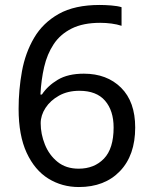

<svg xmlns="http://www.w3.org/2000/svg" viewBox="-20 -744 612 774"><path d="M55 -305Q55 -382 68.5 -456.5Q82 -531 117.5 -591.5Q153 -652 217 -688Q281 -724 382 -724Q403 -724 428.5 -722Q454 -720 470 -715V-640Q452 -646 429.5 -649Q407 -652 384 -652Q315 -652 269 -629Q223 -606 196.5 -566Q170 -526 158 -474Q146 -422 143 -363H149Q172 -398 213 -422.5Q254 -447 318 -447Q411 -447 468 -390.5Q525 -334 525 -230Q525 -118 463.5 -54Q402 10 298 10Q230 10 175 -24Q120 -58 87.5 -128Q55 -198 55 -305ZM297 -64Q360 -64 399 -104.5Q438 -145 438 -230Q438 -298 403.5 -338Q369 -378 300 -378Q253 -378 218 -358.5Q183 -339 163.5 -309Q144 -279 144 -247Q144 -204 161 -161.5Q178 -119 212 -91.5Q246 -64 297 -64Z"/></svg>

Font: Noto Sans Ogham
Style: Regular
Weight: 400
Designer: Monotype Design Team
Foundry: Monotype Imaging Inc.
Version: Version 2.001; ttfautohint (v1.8.4.7-5d5b)